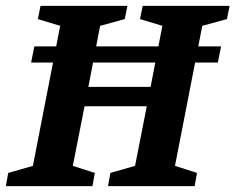

<svg xmlns="http://www.w3.org/2000/svg" viewBox="-36 -634 802 654"><path d="M70 -421 81 -476H717L706 -421ZM-16 0 -8 -45 76 -69 169 -546 93 -569 102 -614H398L389 -569L305 -546L265 -338H477L517 -546L441 -569L450 -614H746L737 -569L653 -546L560 -69L635 -45L627 0H332L340 -45L424 -69L464 -272H252L212 -69L287 -45L279 0Z"/></svg>

Font: Manuale
Style: Italic
Weight: 400
Italic angle: -11°
Designer: Eduardo Tunni / Pablo Cosgaya
Foundry: Eduardo Tunni / Pablo Cosgaya
Version: Version 1.002